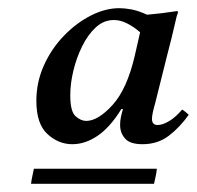

<svg xmlns="http://www.w3.org/2000/svg" viewBox="-20 -650 482 470"><path d="M340 -614Q376 -617 414 -623L416 -620Q414 -615 412.5 -610Q411 -605 406.5 -584.5Q402 -564 389 -514L360 -398Q356 -384 354 -374.5Q352 -365 352 -359Q352 -344 366 -344Q378 -344 394 -353.5Q410 -363 426 -382Q435 -376 442 -369Q420 -338 393 -317.5Q366 -297 329 -297Q298 -297 286 -311Q274 -325 274 -344Q274 -354 276 -363.5Q278 -373 281 -383H277Q250 -339 219.5 -318Q189 -297 157 -297Q123 -297 96 -322Q69 -347 69 -403Q69 -449 87.5 -490Q106 -531 136.5 -562.5Q167 -594 202.5 -612Q238 -630 272 -630Q285 -630 301.5 -627Q318 -624 340 -614ZM310 -514 323 -571Q308 -584 291.5 -592.5Q275 -601 259 -601Q234 -601 214.5 -583Q195 -565 181 -536.5Q167 -508 159.5 -476.5Q152 -445 152 -417Q152 -377 165 -365.5Q178 -354 191 -354Q220 -354 255.5 -393Q291 -432 310 -514ZM357 -200H56Q57 -209 59 -218Q61 -227 63 -237H364Q363 -227 361 -218Q359 -209 357 -200Z"/></svg>

Font: Tiro Devanagari Sanskrit
Style: Italic
Weight: 400
Italic angle: -11°
Designer: Devanagari: John Hudson & Fiona Ross, assisted by Paul Hanslow. Latin: John Hudson with Paul Hanslow, assisted by Kaja S
Foundry: Tiro Typeworks Ltd.
Version: Version 1.52